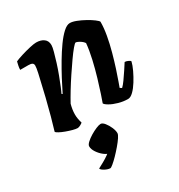

<svg xmlns="http://www.w3.org/2000/svg" viewBox="-181 -621 941 1011"><g transform="rotate(-30 290.0 -115.5)"><path d="M153 0Q142 0 123.5 -5Q105 -10 86 -17Q67 -24 53 -31.5Q39 -39 37 -44Q47 -76 60 -123.5Q73 -171 86 -224Q99 -277 109 -322Q113 -340 116.5 -354.5Q120 -369 121.5 -380.5Q123 -392 123 -397Q123 -408 115.5 -412.5Q108 -417 92 -417H43Q43 -429 46 -442.5Q49 -456 51 -464Q66 -471 93.5 -479.5Q121 -488 147.5 -494Q174 -500 187 -500Q215 -500 233 -487Q251 -474 251 -448Q251 -436 244 -410Q237 -384 227 -352Q217 -320 205 -288.5Q193 -257 183 -232.5Q173 -208 168 -199L173 -195Q190 -230 211.5 -270.5Q233 -311 257 -351.5Q281 -392 305 -425.5Q329 -459 351.5 -479.5Q374 -500 392 -500Q408 -500 431 -491Q454 -482 477.5 -469Q501 -456 517.5 -443.5Q534 -431 536 -425Q536 -388 528 -343.5Q520 -299 507.5 -253.5Q495 -208 482.5 -169.5Q470 -131 460.5 -105Q451 -79 449 -73L460 -66Q471 -76 485.5 -96.5Q500 -117 515 -139.5Q530 -162 540 -178Q549 -178 560 -173Q571 -168 573 -163Q568 -142 555 -114.5Q542 -87 525.5 -60.5Q509 -34 491.5 -17Q474 0 459 0Q431 0 402.5 -8Q374 -16 354 -27.5Q334 -39 331 -47Q336 -60 347.5 -94.5Q359 -129 373 -176Q387 -223 398.5 -273Q410 -323 414 -366Q407 -376 397.5 -382.5Q388 -389 380 -392.5Q372 -396 368 -396Q363 -396 347 -377Q331 -358 309.5 -327.5Q288 -297 264 -261Q240 -225 219 -190.5Q198 -156 184 -130Q180 -116 177.5 -100.5Q175 -85 175 -69Q175 -55 177.5 -41.5Q180 -28 184 -15Q178 -10 169.5 -5.5Q161 -1 153 0ZM196 269Q182 269 164 259.5Q146 250 143 241Q160 232 178 222Q196 212 212 200.5Q228 189 237 177L229 197Q217 197 199.5 183.5Q182 170 169 150.5Q156 131 156 114Q156 104 169.5 91.5Q183 79 202 67.5Q221 56 239 48.5Q257 41 267 41Q278 41 290.5 56.5Q303 72 311.5 92Q320 112 320 127Q320 136 309 152.5Q298 169 280.5 189.5Q263 210 245.5 228Q228 246 214 257.5Q200 269 196 269Z"/></g></svg>

Font: Texturina Medium 12pt ExtraBold
Style: Italic
Weight: 800
Italic angle: -11°
Version: Version 1.002